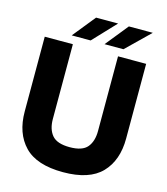

<svg xmlns="http://www.w3.org/2000/svg" viewBox="-138 -1064 1030 1187"><g transform="rotate(15 377.0 -471.0)"><path d="M52 -285V-763H232V-285Q232 -219 264 -181Q296 -143 377 -143Q458 -143 489.5 -181Q521 -219 521 -285V-763H701V-285Q701 -145 623 -64Q545 17 377 17Q208 17 130 -64Q52 -145 52 -285ZM332 -814H211L328 -959H469ZM542 -814H421L538 -959H691Z"/></g></svg>

Font: Open Sauce Sans Black
Style: Regular
Weight: 900
Designer: Alfredo Marco Pradil
Foundry: Creative Sauce Fz LLC
Version: Version 1.477